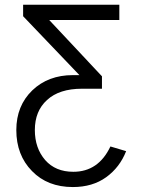

<svg xmlns="http://www.w3.org/2000/svg" viewBox="-20 -545 586 799"><path d="M47.9 -3.9Q47.9 -104.5 114.3 -168.9Q180.7 -232.4 283.2 -232.4Q292 -232.4 310.5 -232.4Q252 -293.9 76.2 -477.5Q76.2 -489.3 76.2 -525.4Q176.8 -525.4 476.6 -525.4Q476.6 -509.8 476.6 -461.9Q403.3 -461.9 184.6 -461.9Q239.3 -403.3 404.3 -227.5Q404.3 -214.8 404.3 -175.8Q383.8 -175.8 321.3 -175.8Q226.6 -175.8 175.8 -128.9Q125 -83 125 -3.9Q125 71.3 168 121.1Q210.9 169.9 285.2 169.9Q389.6 169.9 439.5 64.5Q460.9 71.3 504.9 84Q478.5 151.4 421.9 192.4Q365.2 233.4 283.2 233.4Q177.7 233.4 113.3 167Q47.9 100.6 47.9 -3.9Z"/></svg>

Font: Gothic A1
Style: Regular
Weight: 400
Designer: HanYang I&C Co.,Ltd.
Version: Version 2.50